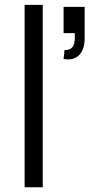

<svg xmlns="http://www.w3.org/2000/svg" viewBox="-20 -786 385 806"><path d="M83.3 0V-765.6H159.4V0ZM335.4 -626V-757.3H246.9V-646.9H293.8C295.8 -608.3 292.7 -574 251 -576L246.9 -538.5C305.2 -528.1 335.4 -564.6 335.4 -626Z"/></svg>

Font: Manrope3
Style: Regular
Weight: 400
Width: 4
Designer: Mikhail Sharanda
Foundry: Mikhail Sharanda
Version: Version 3.000;PS 003.000;hotconv 1.0.88;makeotf.lib2.5.64775